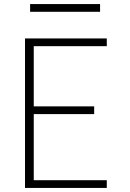

<svg xmlns="http://www.w3.org/2000/svg" viewBox="-20 -924 640 944"><path d="M103 0V-735H505V-697H146V-401H443V-363H146V-38H505V0ZM128 -866V-904H472V-866Z"/></svg>

Font: Iosevka SS04 XLt Ex
Style: Regular
Weight: 200
Width: 7
Monospace: yes
Designer: Belleve Invis
Foundry: Belleve Invis
Version: Version 19.0.0; ttfautohint (v1.8.4)